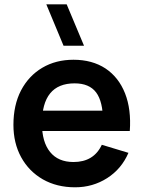

<svg xmlns="http://www.w3.org/2000/svg" viewBox="-20 -822 642 858"><path d="M355.5 -617.5H264L187 -802.5H278ZM315.5 15Q234 15 171.5 -20.5Q109 -56.5 74.5 -119.5Q40 -182.5 40 -264Q40 -352.5 74 -418Q108.5 -483.5 169 -519.2Q229.5 -555 308.5 -555Q392 -555 451.5 -516Q510.5 -476.5 538.8 -404.8Q567 -333 560 -236.5H440.5V-280.5Q440 -368.5 409.5 -409Q379 -449.5 313.5 -449.5Q167.5 -449.5 167.5 -270Q167.5 -187.5 203.8 -142.8Q240 -98 308.5 -98Q399 -98 435 -175L554 -139Q523 -67 458.8 -26Q394.5 15 315.5 15ZM501 -236.5H129.5V-327.5H501Z"/></svg>

Font: Vortex Mix
Style: Bold
Weight: 700
Designer: Mikhail Sharanda
Foundry: Mikhail Sharanda
Version: Version 4.504;Glyphs 3.1.2 (3151)